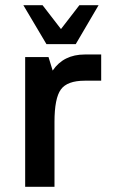

<svg xmlns="http://www.w3.org/2000/svg" viewBox="-20 -720 440 740"><path d="M190 -250V0H77V-500H167L183 -448Q225 -510 307 -510H370V-409H307Q239 -409 214.5 -375Q190 -341 190 -250ZM360 -700 272 -550H159L70 -700H144L215 -608L286 -700Z"/></svg>

Font: Fivo Sans Med
Style: Regular
Weight: 450
Designer: Alexander Slobzheninov
Foundry: Alexander Slobzheninov
Version: 1.0